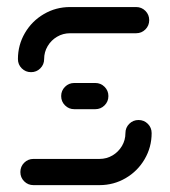

<svg xmlns="http://www.w3.org/2000/svg" viewBox="-20 -539 494 559"><path d="M383.3 -189.6Q399.3 -189.6 410.4 -178.5Q421.5 -167.4 421.5 -151.5Q421.5 -110.4 401.1 -75.6Q380.7 -40.7 345.9 -20.4Q311.1 0 269.6 0H77.4Q61.5 0 50.4 -11.1Q39.3 -22.2 39.3 -38.1Q39.3 -54.1 50.4 -65.2Q61.5 -76.3 77.4 -76.3H269.6Q290.4 -76.3 307.6 -86.5Q324.8 -96.7 335 -113.9Q345.2 -131.1 345.2 -151.5Q345.2 -167.4 356.3 -178.5Q367.4 -189.6 383.3 -189.6ZM295.6 -259.3Q295.6 -243.3 284.4 -232.2Q273.3 -221.1 257.4 -221.1H196.3Q180.4 -221.1 169.3 -232.2Q158.1 -243.3 158.1 -259.3Q158.1 -275.2 169.3 -286.3Q180.4 -297.4 196.3 -297.4H257.4Q273.3 -297.4 284.4 -286.3Q295.6 -275.2 295.6 -259.3ZM70.4 -328.9Q54.4 -328.9 43.3 -340Q32.2 -351.1 32.2 -367Q32.2 -408.1 52.6 -443Q73 -477.8 107.8 -498.1Q142.6 -518.5 184.1 -518.5H376.3Q392.2 -518.5 403.3 -507.4Q414.4 -496.3 414.4 -480.4Q414.4 -464.4 403.3 -453.3Q392.2 -442.2 376.3 -442.2H184.1Q163.3 -442.2 146.1 -432Q128.9 -421.9 118.7 -404.6Q108.5 -387.4 108.5 -367Q108.5 -351.1 97.4 -340Q86.3 -328.9 70.4 -328.9Z"/></svg>

Font: 26F Galaxy Sans
Style: Bold
Weight: 700
Designer: C₂₉H₂₅N₃O₅
Version: Version 1.100